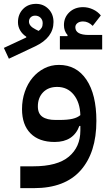

<svg xmlns="http://www.w3.org/2000/svg" viewBox="-73 -734 560 994"><path d="M32 127H99Q224 127 283.5 77Q343 27 343 -58V-82H338Q307 1 210 1Q129 1 85 -43.5Q41 -88 41 -169Q41 -217 55.5 -259Q70 -301 95.5 -331.5Q121 -362 156 -380Q191 -398 232 -398Q323 -398 374.5 -321.5Q426 -245 426 -108Q426 56 344.5 148Q263 240 103 240H32ZM235 -113Q277 -113 302.5 -119Q328 -125 343 -138Q341 -204 308.5 -244Q276 -284 223 -284Q177 -284 150 -256Q123 -228 123 -183Q123 -146 146.5 -129.5Q170 -113 215 -113ZM237 -547H276L277 -552Q258 -573 258 -604Q258 -644 286 -670.5Q314 -697 357 -697Q383 -697 408 -685.5Q433 -674 449 -654L407 -600Q384 -623 357 -623Q339 -623 328 -614.5Q317 -606 317 -593Q317 -553 387 -553H456V-478H237ZM-53 -486 63 -540V-544Q43 -557 31.5 -576.5Q20 -596 20 -619Q20 -660 46 -687Q72 -714 114 -714Q152 -714 178 -687.5Q204 -661 204 -620Q204 -539 109 -494L-27 -430ZM77 -622Q77 -599 111 -582L127 -574Q138 -582 143 -591Q148 -600 148 -614Q148 -631 137 -642Q126 -653 109 -653Q95 -653 86 -644.5Q77 -636 77 -622Z"/></svg>

Font: IBM Plex Sans Arabic Medium
Style: Regular
Weight: 500
Designer: Mike Abbink, Paul van der Laan, Pieter van Rosmalen, Wael Morcos, Khajak Apelian
Foundry: Bold Monday
Version: Version 1.1